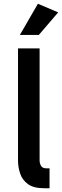

<svg xmlns="http://www.w3.org/2000/svg" viewBox="-20 -998 330 1023"><path d="M76 -143V-740H191V-143Q191 -128 198.5 -114.5Q206 -101 228 -101H244V5H216Q159 5 129 -17Q99 -39 87.5 -73Q76 -107 76 -143ZM187 -812H86L182 -978L290 -932Z"/></svg>

Font: Inria Sans
Style: Bold
Weight: 700
Designer: Black Foundry Team
Foundry: Black Foundry
Version: Version 1.2; ttfautohint (v1.8.3)